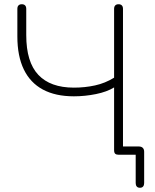

<svg xmlns="http://www.w3.org/2000/svg" viewBox="-20 -731 731 907"><path d="M519 -318Q485 -297 433 -286.5Q381 -276 329 -276Q242 -276 182.5 -308Q123 -340 92.5 -403Q62 -466 62 -559V-689Q62 -700 67.5 -705.5Q73 -711 83 -711Q93 -711 98.5 -705.5Q104 -700 104 -689V-565Q104 -438 161 -377.5Q218 -317 329 -317Q381 -317 429 -327.5Q477 -338 519 -364V-689Q519 -700 524.5 -705.5Q530 -711 540 -711Q550 -711 555.5 -705.5Q561 -700 561 -689V-20L542 -39H636Q648 -39 654.5 -32.5Q661 -26 661 -14V134Q661 144 656 150Q651 156 641 156Q631 156 626 150Q621 144 621 134V0H540Q530 0 524.5 -4.5Q519 -9 519 -22Z"/></svg>

Font: Nunito ExtraLight
Style: Regular
Weight: 200
Designer: Vernon Adams
Foundry: Vernon Adams
Version: Version 3.602